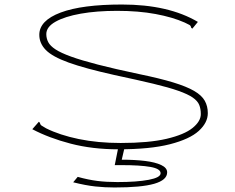

<svg xmlns="http://www.w3.org/2000/svg" viewBox="-20 -651 1040 850"><path d="M504 10Q389 10 293 -15Q197 -40 123 -79L145 -104L152 -112L157 -107Q158 -99 164 -95Q170 -91 184 -83Q244 -53 328.5 -35.5Q413 -18 514 -18Q639 -18 717.5 -36.5Q796 -55 832.5 -84.5Q869 -114 869 -146Q869 -169 862 -186.5Q855 -204 833.5 -219Q812 -234 769.5 -249Q727 -264 658 -280.5Q589 -297 486 -319Q356 -348 284 -374Q212 -400 183 -429.5Q154 -459 154 -497Q154 -560 248.5 -595.5Q343 -631 520 -631Q726 -631 856 -554L838 -532L831 -524L826 -529Q825 -537 819 -540.5Q813 -544 798 -551Q744 -575 668.5 -589Q593 -603 498 -603Q408 -603 337.5 -590.5Q267 -578 226 -555Q185 -532 185 -500Q185 -481 193.5 -464.5Q202 -448 225.5 -432.5Q249 -417 294.5 -400.5Q340 -384 413.5 -365Q487 -346 596 -323Q688 -304 747 -286Q806 -268 839.5 -248.5Q873 -229 886.5 -205Q900 -181 900 -150Q900 -108 860 -71.5Q820 -35 732.5 -12.5Q645 10 504 10ZM487 179Q444 179 402 174.5Q360 170 304 156L324 132Q371 145 411 150Q451 155 500 155Q586 155 638.5 145Q691 135 691 116Q691 96 646 88Q601 80 518 80H488L504 0H532L519 56Q577 56 622 61.5Q667 67 693.5 79.5Q720 92 720 112Q720 146 663 162.5Q606 179 487 179Z"/></svg>

Font: Inconsolata UltraExpanded ExtraLight
Style: Regular
Weight: 200
Width: 9
Monospace: yes
Designer: Raph Levien, Cyreal, Brenton Simpson
Foundry: Raph Levien, Cyreal, Google
Version: Version 3.001; ttfautohint (v1.8.2.53-6de2)